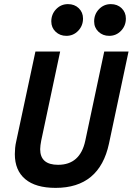

<svg xmlns="http://www.w3.org/2000/svg" viewBox="-20 -900 644 932"><path d="M250 12Q153 12 102.5 -30.5Q52 -73 52 -152Q52 -166 53.5 -182Q55 -198 59 -215L152 -650H272L180 -217Q178 -206 176.5 -195.5Q175 -185 175 -176Q175 -100 262 -100Q369 -100 394 -217L486 -650H604L509 -203Q463 12 250 12ZM302 -726Q271 -726 250 -746Q229 -766 229 -796Q229 -831 252.5 -855.5Q276 -880 310 -880Q342 -880 362.5 -860Q383 -840 383 -810Q383 -775 359.5 -750.5Q336 -726 302 -726ZM510 -726Q479 -726 458 -746Q437 -766 437 -796Q437 -831 460.5 -855.5Q484 -880 518 -880Q550 -880 570.5 -860Q591 -840 591 -810Q591 -775 567.5 -750.5Q544 -726 510 -726Z"/></svg>

Font: Sometype Mono
Style: Bold Italic
Weight: 700
Italic angle: -12°
Monospace: yes
Designer: Ryoichi Tsunekawa
Foundry: Dharma Type
Version: Version 1.000; ttfautohint (v1.8.3)